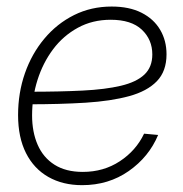

<svg xmlns="http://www.w3.org/2000/svg" viewBox="-20 -551 555 581"><path d="M228.5 9.3Q169.9 9.3 126.2 -15.6Q82.5 -40.5 58.6 -87.9Q34.7 -135.3 34.7 -202.6Q34.7 -270 55.4 -329.3Q76.2 -388.7 114.3 -434.1Q152.3 -479.5 204.1 -505.4Q255.9 -531.2 317.9 -531.2Q371.1 -531.2 408.2 -512.5Q445.3 -493.7 464.6 -460.9Q483.9 -428.2 483.9 -386.7Q483.9 -335.4 454.6 -305.2Q425.3 -274.9 370.6 -260Q315.9 -245.1 238.8 -240.2Q161.6 -235.4 65.4 -235.4L69.3 -273.4Q160.2 -273.4 229.5 -276.9Q298.8 -280.3 345.9 -291.5Q393.1 -302.7 417 -325.4Q440.9 -348.1 440.9 -386.2Q440.9 -431.2 409.2 -461.2Q377.4 -491.2 314.9 -491.2Q259.8 -491.2 215.6 -467Q171.4 -442.9 140.6 -401.9Q109.9 -360.8 93.5 -309.1Q77.1 -257.3 77.1 -201.7Q77.1 -151.4 94 -112.8Q110.8 -74.2 145 -52.5Q179.2 -30.8 230.5 -30.8Q293.5 -30.8 342.5 -63Q391.6 -95.2 416 -146.5L458.5 -142.6Q430.7 -76.2 369.6 -33.4Q308.6 9.3 228.5 9.3Z"/></svg>

Font: Inter 28pt ExtraLight
Style: Italic
Weight: 250
Italic angle: -9.3988°
Designer: Rasmus Andersson
Foundry: rsms
Version: Version 4.001;git-66647c0bb